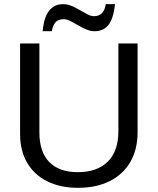

<svg xmlns="http://www.w3.org/2000/svg" viewBox="-20 -898 762 928"><path d="M356.9 9.8Q272.5 9.8 209.5 -21Q146.5 -51.8 111.8 -110.4Q77.1 -168.9 77.1 -250V-688H170.4V-257.8Q170.4 -163.6 218.3 -114.7Q266.1 -65.9 356.4 -65.9Q449.2 -65.9 500.7 -116.5Q552.2 -167 552.2 -264.2V-688H645V-258.8Q645 -175.3 609.6 -114.7Q574.2 -54.2 509.5 -22.2Q444.8 9.8 356.9 9.8ZM437.5 -747.1Q417 -747.1 396.5 -756.1Q376 -765.1 356.9 -776.1Q337.9 -787.1 320.6 -796.1Q303.2 -805.2 288.1 -805.2Q261.2 -805.2 248 -790Q234.9 -774.9 230.5 -747.1H186Q191.4 -796.9 203.1 -822.5Q214.8 -848.1 234.6 -863Q254.4 -877.9 285.2 -877.9Q306.6 -877.9 327.1 -868.9Q347.7 -859.9 366.7 -848.9Q385.7 -837.9 402.6 -828.9Q419.4 -819.8 434.1 -819.8Q482.9 -819.8 491.2 -877.9H536.1Q527.8 -805.7 503.4 -776.4Q479 -747.1 437.5 -747.1Z"/></svg>

Font: Liberation Sans
Style: Regular
Weight: 400
Designer: Steve Matteson
Foundry: Ascender Corporation
Version: Version 2.00.1